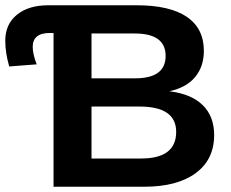

<svg xmlns="http://www.w3.org/2000/svg" viewBox="-20 -708 876 728"><path d="M163 -688H498Q624 -688 688.5 -644Q753 -600 753 -515Q753 -456 720 -416Q687 -376 622 -362Q705 -352 748.5 -309.5Q792 -267 792 -196Q792 -103 722 -51.5Q652 0 527 0H183V-583H169Q104 -583 104 -530Q104 -504 119 -464L15 -456Q0 -507 0 -554Q0 -616 44 -652Q88 -688 163 -688ZM648 -208Q648 -304 509 -304H327V-107H515Q648 -107 648 -208ZM491 -581H327V-411H492Q608 -411 608 -496Q608 -581 491 -581Z"/></svg>

Font: Libra Sans
Style: Bold
Weight: 700
Foundry: Context Ltd
Version: Version 1.000